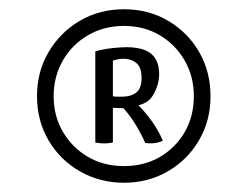

<svg xmlns="http://www.w3.org/2000/svg" viewBox="-20 -793 535 415"><path d="M248 -398Q196 -398 153 -422.5Q110 -447 85 -489.5Q60 -532 60 -585Q60 -638 85 -680.5Q110 -723 152.5 -748Q195 -773 248 -773Q301 -773 343.5 -748Q386 -723 410.5 -680.5Q435 -638 435 -585Q435 -532 410 -489.5Q385 -447 342.5 -422.5Q300 -398 248 -398ZM248 -434Q292 -434 326 -454Q360 -474 379.5 -508Q399 -542 399 -585Q399 -628 379 -662.5Q359 -697 325 -717Q291 -737 248 -737Q205 -737 170.5 -717Q136 -697 116 -662.5Q96 -628 96 -585Q96 -542 116 -508Q136 -474 170 -454Q204 -434 248 -434ZM294 -484Q285 -504 273.5 -523Q262 -542 247 -559L224 -560V-485Q205 -481 186 -485V-682Q204 -687 222.5 -689Q241 -691 253 -691Q290 -691 307 -676.5Q324 -662 324 -633Q324 -609 310 -586Q296 -563 256 -563L276 -569Q293 -552 307.5 -532Q322 -512 332 -489Q316 -481 294 -484ZM243 -584Q263 -584 274.5 -593Q286 -602 286 -624Q286 -648 274.5 -657Q263 -666 248 -666Q242 -666 236 -665Q230 -664 224 -662V-585Q229 -584 233.5 -584Q238 -584 243 -584Z"/></svg>

Font: Vollkorn
Style: Regular
Weight: 400
Designer: Friedrich Althausen
Foundry: Friedrich Althausen
Version: Version 4.104